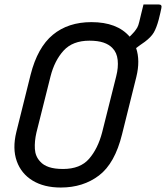

<svg xmlns="http://www.w3.org/2000/svg" viewBox="-20 -819 743 859"><path d="M389 -720Q504 -720 560 -655Q564 -659 569 -664Q574 -669 581 -677Q589 -687 594 -695.5Q599 -704 603 -721Q606 -735 611.5 -756.5Q617 -778 622 -799H690Q706 -799 702 -783Q701 -777 697.5 -762Q694 -747 690 -731Q680 -694 668 -673.5Q656 -653 628 -632Q618 -625 608 -618Q598 -611 589 -604Q608 -548 590 -475L526 -218Q494 -88 423 -34Q352 20 252 20Q177 20 126 -11Q75 -42 55 -98Q35 -154 53 -228L117 -485Q148 -607 216.5 -663.5Q285 -720 389 -720ZM143 -226Q134 -187 136 -153Q138 -119 160 -96Q174 -80 199 -71.5Q224 -63 262 -63Q339 -63 378.5 -108.5Q418 -154 437 -227L500 -478Q510 -517 506.5 -550.5Q503 -584 483 -604Q468 -620 443 -628.5Q418 -637 380 -637Q305 -637 264.5 -592.5Q224 -548 206 -477Z"/></svg>

Font: Recursive Mn Lnr St
Style: Italic
Weight: 400
Italic angle: -15°
Monospace: yes
Version: Version 1.079;hotconv 1.0.112;makeotfexe 2.5.65598; ttfautoh